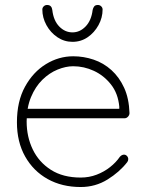

<svg xmlns="http://www.w3.org/2000/svg" viewBox="-20 -741 588 771"><path d="M304 10Q229 10 171.5 -22Q114 -54 81 -112.5Q48 -171 48 -250Q48 -334 80.5 -393Q113 -452 164.5 -483.5Q216 -515 274 -515Q316 -515 356 -501.5Q396 -488 427.5 -459.5Q459 -431 478.5 -388.5Q498 -346 500 -287Q500 -279 494 -272.5Q488 -266 480 -266H72L66 -304H469L459 -295V-313Q454 -366 425.5 -402Q397 -438 357 -456.5Q317 -475 274 -475Q244 -475 211 -461.5Q178 -448 150 -420.5Q122 -393 104.5 -351Q87 -309 87 -253Q87 -192 111.5 -141Q136 -90 184.5 -59Q233 -28 304 -28Q338 -28 368 -39.5Q398 -51 422 -70Q446 -89 461 -111Q469 -120 478 -120Q485 -120 490 -114.5Q495 -109 495 -102Q495 -95 491 -90Q460 -50 411.5 -20Q363 10 304 10ZM271 -573Q238 -573 210.5 -591.5Q183 -610 166.5 -640Q150 -670 150 -703Q150 -710 155.5 -715.5Q161 -721 169 -721Q179 -721 184 -715.5Q189 -710 190 -701Q195 -658 218 -634.5Q241 -611 271 -611Q301 -611 324 -635Q347 -659 352 -701Q354 -710 358.5 -715.5Q363 -721 373 -721Q381 -721 386.5 -715.5Q392 -710 392 -703Q392 -670 375.5 -640Q359 -610 332 -591.5Q305 -573 271 -573Z"/></svg>

Font: Quicksand Variable Light
Style: Regular
Weight: 300
Designer: Andrew Paglinawan
Foundry: Andrew Paglinawan
Version: Version 3.004